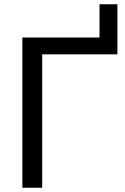

<svg xmlns="http://www.w3.org/2000/svg" viewBox="-20 -881 586 901"><path d="M85 0V-705H447V-861H531V-626H178V0Z"/></svg>

Font: Nunito Sans 12pt Medium
Style: Regular
Weight: 500
Designer: Vernon Adams
Foundry: Vernon Adams
Version: Version 3.101;gftools[0.9.27]